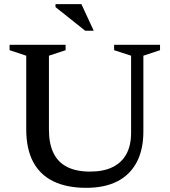

<svg xmlns="http://www.w3.org/2000/svg" viewBox="-20 -891 815 922"><path d="M609.5 -253V-623.5L528 -650V-676H748.5V-650L668.5 -623.5V-260Q668.5 -172.5 636.5 -112Q604.5 -51.5 543.5 -20.2Q482.5 11 394.5 11Q301 11 236.5 -20.2Q172 -51.5 139 -114Q106 -176.5 106 -270V-623.5L26 -650V-676H295V-650L215 -623.5V-268Q215 -200.5 237 -155.8Q259 -111 303 -89Q347 -67 412.5 -67Q476.5 -67 520.2 -88.2Q564 -109.5 586.8 -151Q609.5 -192.5 609.5 -253ZM430 -743.5H389L246.5 -857V-871H371Z"/></svg>

Font: Newsreader 16pt 16pt Medium
Style: Regular
Weight: 500
Version: Version 1.003